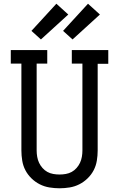

<svg xmlns="http://www.w3.org/2000/svg" viewBox="-20 -1004 640 1032"><path d="M300 8Q273 8 245.5 3.5Q218 -1 193.5 -13.5Q169 -26 149 -45.5Q129 -65 116.5 -89Q104 -113 99.5 -140.5Q95 -168 95 -195V-662H38V-735H234V-662H177V-195Q177 -178 180 -161Q183 -144 190 -129Q197 -114 208.5 -101Q220 -88 234.5 -80Q249 -72 266 -69Q283 -66 300 -66Q317 -66 334 -69Q351 -72 365.5 -80Q380 -88 391.5 -101Q403 -114 410 -129Q417 -144 420 -161Q423 -178 423 -195V-662H366V-735H562V-661H505V-195Q505 -168 500.5 -140.5Q496 -113 483.5 -89Q471 -65 451 -45.5Q431 -26 406.5 -13.5Q382 -1 354.5 3.5Q327 8 300 8ZM370 -792 319 -838 453 -984 517 -926ZM200 -792 149 -838 283 -984 347 -926Z"/></svg>

Font: Iosevka Curly Slab Extended
Style: Regular
Weight: 400
Width: 7
Monospace: yes
Designer: Belleve Invis
Foundry: Belleve Invis
Version: Version 11.1.0; ttfautohint (v1.8.3)